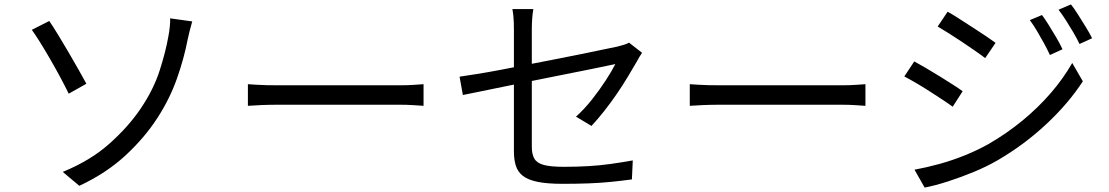

<svg xmlns="http://www.w3.org/2000/svg" viewBox="-20 -814 5020 869"><path d="M264 -36Q389 -87 475 -163.5Q561 -240 617 -323Q675 -409 702.5 -494.5Q730 -580 742 -649Q746 -669 748.5 -693Q751 -717 750 -731L850 -717Q844 -697 838.5 -674.5Q833 -652 830 -638Q813 -549 780.5 -457.5Q748 -366 693 -281Q635 -191 548 -110.5Q461 -30 339 27ZM203 -719Q220 -694 243 -656.5Q266 -619 290.5 -577Q315 -535 336.5 -497Q358 -459 371 -435L291 -390Q275 -423 253 -464Q231 -505 207 -546.5Q183 -588 161.5 -622.5Q140 -657 124 -679Z M1102 -433Q1117 -432 1139 -430.5Q1161 -429 1187.5 -428.5Q1214 -428 1241 -428Q1257 -428 1290.5 -428Q1324 -428 1369 -428Q1414 -428 1464.5 -428Q1515 -428 1565.5 -428Q1616 -428 1661.5 -428Q1707 -428 1740 -428Q1773 -428 1789 -428Q1827 -428 1854 -430Q1881 -432 1897 -433V-335Q1882 -336 1852.5 -338Q1823 -340 1790 -340Q1774 -340 1740 -340Q1706 -340 1661.5 -340Q1617 -340 1566 -340Q1515 -340 1464.5 -340Q1414 -340 1369.5 -340Q1325 -340 1291 -340Q1257 -340 1241 -340Q1200 -340 1163 -338.5Q1126 -337 1102 -335Z M2306 -129Q2306 -151 2306 -193.5Q2306 -236 2306 -289Q2306 -342 2306 -399Q2306 -456 2306 -510.5Q2306 -565 2306 -609.5Q2306 -654 2306 -681Q2306 -696 2305.5 -711.5Q2305 -727 2303.5 -742.5Q2302 -758 2299 -773H2394Q2390 -751 2388.5 -727Q2387 -703 2387 -681Q2387 -655 2387 -612.5Q2387 -570 2387 -518.5Q2387 -467 2387 -413Q2387 -359 2387 -308Q2387 -257 2387 -216Q2387 -175 2387 -150Q2387 -116 2398.5 -96Q2410 -76 2441 -67.5Q2472 -59 2532 -59Q2590 -59 2642 -62Q2694 -65 2744 -72Q2794 -79 2844 -88L2840 -2Q2796 4 2747 9Q2698 14 2643.5 16Q2589 18 2526 18Q2457 18 2413 9Q2369 0 2346 -18.5Q2323 -37 2314.5 -64.5Q2306 -92 2306 -129ZM2886 -575Q2881 -568 2874 -556.5Q2867 -545 2862 -535Q2844 -504 2821.5 -466.5Q2799 -429 2772 -389.5Q2745 -350 2715.5 -312.5Q2686 -275 2657 -244L2587 -286Q2625 -320 2660 -364.5Q2695 -409 2722.5 -451.5Q2750 -494 2765 -524Q2759 -523 2724.5 -515.5Q2690 -508 2637 -497.5Q2584 -487 2519 -474Q2454 -461 2387 -447.5Q2320 -434 2258.5 -421.5Q2197 -409 2149 -399Q2101 -389 2075 -384L2060 -467Q2087 -471 2135 -478.5Q2183 -486 2243.5 -497.5Q2304 -509 2370.5 -522Q2437 -535 2501.5 -547.5Q2566 -560 2622 -571.5Q2678 -583 2718 -591.5Q2758 -600 2774 -603Q2790 -607 2804.5 -611.5Q2819 -616 2827 -621Z M3102 -433Q3117 -432 3139 -430.5Q3161 -429 3187.5 -428.5Q3214 -428 3241 -428Q3257 -428 3290.5 -428Q3324 -428 3369 -428Q3414 -428 3464.5 -428Q3515 -428 3565.5 -428Q3616 -428 3661.5 -428Q3707 -428 3740 -428Q3773 -428 3789 -428Q3827 -428 3854 -430Q3881 -432 3897 -433V-335Q3882 -336 3852.5 -338Q3823 -340 3790 -340Q3774 -340 3740 -340Q3706 -340 3661.5 -340Q3617 -340 3566 -340Q3515 -340 3464.5 -340Q3414 -340 3369.5 -340Q3325 -340 3291 -340Q3257 -340 3241 -340Q3200 -340 3163 -338.5Q3126 -337 3102 -335Z M4696 -746Q4709 -729 4726.5 -701Q4744 -673 4761 -644Q4778 -615 4789 -591L4732 -565Q4720 -591 4705 -618.5Q4690 -646 4674 -673Q4658 -700 4641 -723ZM4827 -794Q4841 -777 4858 -750Q4875 -723 4893 -694Q4911 -665 4923 -641L4866 -615Q4853 -642 4837 -669Q4821 -696 4804.5 -722Q4788 -748 4771 -770ZM4269 -761Q4291 -749 4321 -729.5Q4351 -710 4383 -689.5Q4415 -669 4442.5 -650.5Q4470 -632 4486 -620L4439 -551Q4421 -565 4393.5 -584Q4366 -603 4335.5 -623.5Q4305 -644 4275.5 -662.5Q4246 -681 4224 -694ZM4119 -46Q4174 -56 4232 -72Q4290 -88 4347 -111Q4404 -134 4454 -162Q4537 -210 4608 -268.5Q4679 -327 4736 -393Q4793 -459 4833 -529L4881 -446Q4816 -346 4716 -252.5Q4616 -159 4496 -89Q4446 -60 4386.5 -35.5Q4327 -11 4269.5 7.5Q4212 26 4165 35ZM4118 -536Q4140 -524 4171 -506Q4202 -488 4234 -468Q4266 -448 4293.5 -430.5Q4321 -413 4337 -401L4292 -331Q4273 -345 4245.5 -363Q4218 -381 4187 -401Q4156 -421 4126 -438.5Q4096 -456 4073 -468Z"/></svg>

Font: Farlight84_Sys_V01
Style: Regular
Weight: 400
Designer: Ryoko NISHIZUKA  (kana, bopomofo & ideographs); Paul D. Hunt (Latin, Greek & Cyrillic); Sandoll Communications , Soo-you
Foundry: Adobe
Version: Version 2.004;October 29, 2024;FontCreator 14.0.0.2814 64-bi